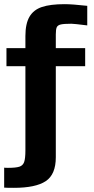

<svg xmlns="http://www.w3.org/2000/svg" viewBox="-21 -715 449 922"><path d="M-1 186V90Q3 91 17 91Q55 91 72 85.5Q89 80 95 63Q101 46 101 7V-397H10V-484H101V-542Q101 -601 120.5 -634.5Q140 -668 180.5 -681.5Q221 -695 289 -695Q326 -695 398 -687V-593Q334 -601 322 -601Q286 -601 271 -597.5Q256 -594 251.5 -584Q247 -574 247 -550V-484H388V-397H247V40Q247 123 198.5 155Q150 187 46 187Q10 187 -1 186Z"/></svg>

Font: Play
Style: Bold
Weight: 700
Designer: Jonas Hecksher (Cyrillic expansion: Cyreal)
Foundry: Jonas Hecksher, Playtype, e-types AS
Version: Version 2.101; ttfautohint (v1.5.65-e2d9)